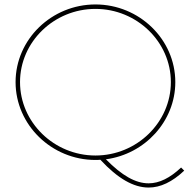

<svg xmlns="http://www.w3.org/2000/svg" viewBox="-20 -719 875 863"><path d="M794 34C744 81 696 105 648 105C589 105 528 70 456 -3C631 -26 768 -174 768 -350C768 -542 606 -699 409 -699C212 -699 50 -542 50 -350C50 -158 212 0 409 0C416 0 424 0 431 -1C509 83 580 124 648 124C701 124 754 99 808 48ZM70 -350C70 -531 223 -679 409 -679C595 -679 748 -531 748 -350C748 -169 595 -20 409 -20C223 -20 70 -169 70 -350Z"/></svg>

Font: Montserrat Thin
Style: Regular
Weight: 250
Designer: Julieta Ulanovsky
Foundry: Julieta Ulanovsky
Version: Version 4.000